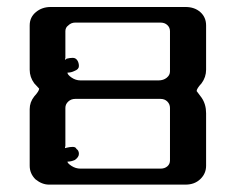

<svg xmlns="http://www.w3.org/2000/svg" viewBox="-20 -515 669 538"><path d="M169 -311.5Q179.3 -311.5 188.5 -316.1Q201.1 -320.7 201.1 -329.9Q201.1 -339.1 196.6 -346Q192 -352.9 183.9 -352.9Q175.9 -352.9 166.7 -350.6Q159.8 -343.7 163.2 -352.9V-427.6Q163.2 -437.9 171.3 -443.7Q179.3 -451.7 190.8 -451.7H429.9Q441.4 -451.7 448.9 -444.8Q456.3 -437.9 456.3 -427.6V-314.9Q456.3 -304.6 447.1 -297.1Q437.9 -289.7 424.1 -289.7H205.7Q192 -289.7 180.5 -297.7Q169 -305.7 169 -311.5ZM205.7 -42.5Q192 -42.5 180.5 -50Q169 -57.5 169 -62.1Q179.3 -62.1 189.7 -66.7Q201.1 -74.7 201.1 -83.9Q201.1 -93.1 194.3 -97.7Q192 -103.4 183.9 -103.4Q175.9 -103.4 166.7 -101.1Q159.8 -97.7 163.2 -105.7V-212.6Q163.2 -223 171.3 -230.5Q179.3 -237.9 190.8 -237.9H429.9Q441.4 -237.9 448.9 -230.5Q456.3 -223 456.3 -212.6V-65.5Q456.3 -55.2 448.9 -48.9Q441.4 -42.5 429.9 -42.5ZM500 2.3Q525.3 2.3 541.4 -13.2Q557.5 -28.7 557.5 -50.6V-197.7Q557.5 -223 544.8 -241.4L531 -259.8Q531 -266.7 544.8 -281.6Q557.5 -298.9 557.5 -319.5V-443.7Q557.5 -466.7 541.4 -481Q525.3 -495.4 500 -495.4H121.8Q97.7 -495.4 80.5 -481Q63.2 -466.7 63.2 -443.7V-319.5Q63.2 -298.9 75.9 -281.6L89.7 -266.7Q89.7 -259.8 75.9 -244.8Q63.2 -228.7 63.2 -209.2V-50.6Q63.2 -28.7 79.3 -12.6Q97.7 2.3 117.2 2.3Z"/></svg>

Font: Dhurjati
Style: Regular
Weight: 400
Designer: Purushoth Kumar Guthula
Foundry: Andhrapradesh Society for Knowledge Networks
Version: Version 1.0.5; ttfautohint (v1.2.25-373a) -l 7 -r 28 -G 50 -